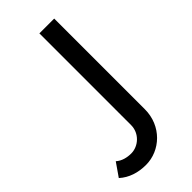

<svg xmlns="http://www.w3.org/2000/svg" viewBox="-350 -571 807 807"><g transform="rotate(-45 53.5 -168.0)"><path d="M-123 144C-91 173 -49 186 -3 186C82 186 159 116 159 17V-522H71V23C71 72 30 108 -13 108C-37 108 -63 102 -82 85Z"/></g></svg>

Font: FIGSv2-sans-serif Medium
Style: Regular
Weight: 500
Designer: Matt McInerney, Pablo Impallari, Rodrigo Fuenzalida,Mirko Velimirovic
Foundry: Matt McInerney, Pablo Impallari, Rodrigo Fuenzalida
Version: Version 4.021;hotconv 1.0.109;makeotfexe 2.5.65596